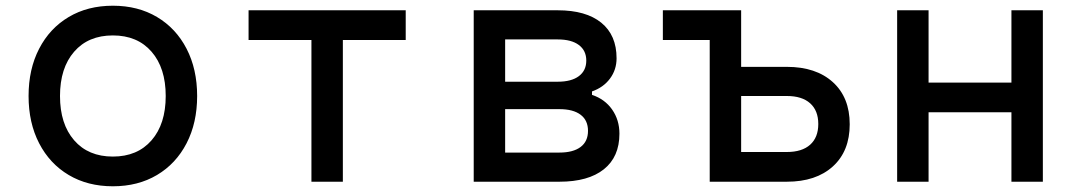

<svg xmlns="http://www.w3.org/2000/svg" viewBox="-20 -636 3790 672"><path d="M80 -300Q80 -394 117 -465.5Q154 -537 220.5 -576.5Q287 -616 375 -616Q463 -616 529.5 -576.5Q596 -537 633 -465.5Q670 -394 670 -300Q670 -206 633 -134.5Q596 -63 529.5 -23.5Q463 16 375 16Q287 16 220.5 -23.5Q154 -63 117 -134.5Q80 -206 80 -300ZM560 -300Q560 -398 510.5 -455Q461 -512 375 -512Q289 -512 239.5 -455Q190 -398 190 -300Q190 -202 239.5 -145Q289 -88 375 -88Q461 -88 510.5 -145Q560 -202 560 -300Z M1070 -496H850V-600H1400V-496H1180V0H1070Z M1638 -600H1932Q2031 -600 2084.5 -556.5Q2138 -513 2138 -432Q2138 -392 2115 -361Q2092 -330 2052 -316V-304Q2097 -289 2122.5 -252.5Q2148 -216 2148 -168Q2148 -87 2093.5 -43.5Q2039 0 1938 0H1638ZM2038 -178Q2038 -215 2012 -234.5Q1986 -254 1938 -254H1748V-102H1938Q1986 -102 2012 -121.5Q2038 -141 2038 -178ZM2032 -424Q2032 -459 2006 -478.5Q1980 -498 1932 -498H1748V-350H1932Q1980 -350 2006 -369.5Q2032 -389 2032 -424Z M2464 -496H2300V-600H2574V-402H2734Q2836 -402 2895 -348.5Q2954 -295 2954 -201Q2954 -107 2895 -53.5Q2836 0 2734 0H2464ZM2844 -202Q2844 -249 2815.5 -274.5Q2787 -300 2734 -300H2574V-104H2734Q2787 -104 2815.5 -129.5Q2844 -155 2844 -202Z M3120 -600H3230V-347H3520V-600H3630V0H3520V-243H3230V0H3120Z"/></svg>

Font: Martian Mono VF sWd Rg
Style: Regular
Weight: 400
Width: 6
Monospace: yes
Designer: Roman Shamin
Foundry: Evil Martians
Version: Version 1.100